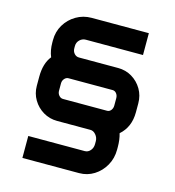

<svg xmlns="http://www.w3.org/2000/svg" viewBox="-104 -782 791 870"><g transform="rotate(15 291.0 -347.0)"><path d="M58.6 -375Q58.6 -438 87.9 -474.1Q75.7 -502.9 75.7 -541V-551.3Q75.7 -591.3 95 -623.5Q114.3 -655.8 147 -675Q179.7 -694.3 219.2 -694.3H487.3V-591.8H219.2Q202.6 -591.8 190.7 -580.1Q178.7 -568.4 178.7 -551.3V-541Q178.7 -526.4 187.7 -516.1Q196.8 -505.9 210 -505.9H394Q429.7 -505.9 459 -488.3Q488.3 -470.7 505.9 -440.9Q523.4 -411.1 523.4 -374.5V-332.5Q523.4 -263.2 476.6 -222.2Q484.9 -194.3 484.9 -159.7V-147Q484.9 -106.4 466.1 -73Q447.3 -39.6 415.8 -19.8Q384.3 0 345.7 0H80.1V-103H345.2Q360.4 -103 371.1 -115.5Q381.8 -127.9 381.8 -145.5V-159.7Q381.8 -175.8 370.6 -189.2Q359.4 -202.6 345.2 -202.6H188.5Q152.8 -202.6 123.3 -220.2Q93.8 -237.8 76.2 -267.3Q58.6 -296.9 58.6 -332.5ZM161.6 -336.9Q161.6 -324.2 169.7 -314.9Q177.7 -305.7 188.5 -305.7H395.5Q406.2 -305.7 413.6 -314.9Q420.9 -324.2 420.9 -336.9V-371.6Q420.9 -384.3 413.6 -393.6Q406.2 -402.8 395.5 -402.8H188.5Q177.7 -402.8 169.7 -393.6Q161.6 -384.3 161.6 -371.6Z"/></g></svg>

Font: Anta
Style: Regular
Weight: 400
Designer: Sergej Lebedev
Foundry: Sergej Lebedev
Version: Version 1.000; ttfautohint (v1.8.4.7-5d5b)